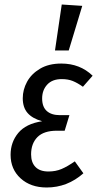

<svg xmlns="http://www.w3.org/2000/svg" viewBox="-20 -820 445 852"><path d="M27 -133Q27 -189 61 -230Q95 -271 167 -282Q124 -294 102.5 -318.5Q81 -343 81 -384Q81 -422 100 -457Q119 -492 157.5 -515Q196 -538 252 -538Q335 -538 391 -484L348 -435Q324 -452 303 -460.5Q282 -469 254 -469Q212 -469 189.5 -444.5Q167 -420 167 -383Q167 -346 187.5 -327.5Q208 -309 246 -309H288L267 -240H233Q174 -240 146 -211.5Q118 -183 118 -135Q118 -99 137.5 -79Q157 -59 195 -59Q227 -59 253 -70Q279 -81 312 -104L350 -51Q279 12 187 12Q116 12 71.5 -28.5Q27 -69 27 -133ZM345 -794 285 -596H224L254 -800Z"/></svg>

Font: Fira Sans Compressed
Style: Italic
Weight: 400
Width: 1
Italic angle: -8°
Designer: bBox Type GmbH & Carrois Corporate GbR & Edenspiekermann AG
Foundry: bBox Type GmbH & Carrois Corporate GbR & Edenspiekermann AG
Version: Version 4.301